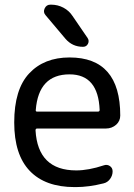

<svg xmlns="http://www.w3.org/2000/svg" viewBox="-20 -800 565 810"><path d="M130.9 -335.9Q129.9 -329.1 136.7 -329.1H392.6Q400.4 -329.1 400.4 -335.9Q394.5 -486.3 273.4 -486.3Q142.6 -486.3 130.9 -335.9ZM171.9 -736.3Q161.1 -749 168.5 -764.6Q175.8 -780.3 192.4 -780.3H196.3Q223.6 -780.3 247.6 -767.6Q271.5 -754.9 286.1 -732.4L349.6 -639.6Q357.4 -627.9 351.1 -615.2Q344.7 -602.5 330.1 -602.5Q285.2 -602.5 255.9 -636.7ZM455.1 -77.1Q455.1 -59.6 444.3 -44.9Q433.6 -30.3 417 -26.4Q354.5 -10.7 299.8 -10.7Q297.9 -10.7 294.9 -10.7Q170.9 -10.7 105.5 -79.1Q40 -147.5 40 -283.2Q40 -422.9 103 -490.2Q166 -557.6 273.4 -557.6Q487.3 -557.6 487.3 -312.5Q487.3 -290 470.7 -274.4Q452.1 -257.8 426.8 -257.8H136.7Q129.9 -257.8 129.9 -250Q139.6 -81.1 301.8 -81.1Q353.5 -81.1 418 -102.5Q431.6 -107.4 443.4 -99.6Q455.1 -91.8 455.1 -77.1Z"/></svg>

Font: Gen Jyuu Gothic P Regular
Style: Regular
Weight: 400
Designer: [Source Han Sans]
Ryoko NISHIZUKA  (kana & ideographs); Paul D. Hunt (Latin, Greek & Cyrillic); Wenlong ZHANG  (bopomofo
Version: Version 1.002.20150607